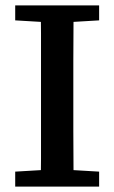

<svg xmlns="http://www.w3.org/2000/svg" viewBox="-20 -687 421 707"><path d="M36 0V-55L171 -63H210L345 -55V0ZM130 0Q131 -51 131 -102Q131 -153 131 -205Q131 -257 131 -309V-359Q131 -410 131 -461.5Q131 -513 131 -564.5Q131 -616 130 -667H251Q251 -616 250.5 -565Q250 -514 250 -462.5Q250 -411 250 -359V-309Q250 -258 250 -206Q250 -154 250.5 -103Q251 -52 251 0ZM36 -612V-667H345V-612L210 -604H171Z"/></svg>

Font: Source Serif 4 Medium
Style: Regular
Weight: 500
Designer: Frank Grießhammer
Foundry: Adobe Systems Incorporated
Version: Version 4.004;hotconv 1.0.116;makeotfexe 2.5.65601